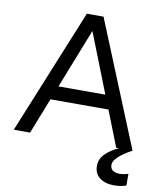

<svg xmlns="http://www.w3.org/2000/svg" viewBox="-99 -799 917 1089"><g transform="rotate(10 360.0 -254.0)"><path d="M527 -206H193L112 0H18L312 -720H408L702 0Q598 57 598 99Q598 121 612.5 131.5Q627 142 652 142Q677 142 702 133V201Q670 212 632 212Q581 212 549.5 188Q518 164 518 119Q518 80 548 50Q578 20 624 0H608ZM495 -286 360 -629 225 -286Z"/></g></svg>

Font: Aspekta 400
Style: Regular
Weight: 400
Designer: Ivo Dolenc
Version: Version 2.000